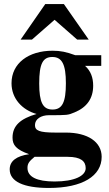

<svg xmlns="http://www.w3.org/2000/svg" viewBox="-20 -724 540 950"><path d="M419 -528 296 -704H204L82 -528H138L250 -626L362 -528ZM254 -68C174 -68 153 -78 153 -105C153 -135 183 -154 222 -154C313 -154 316 -154 349 -168C410 -193 441 -237 441 -300C441 -340 429 -373 401 -398H481V-451H352C308 -467 280 -473 240 -473C121 -473 37 -411 37 -312C37 -236 90 -180 161 -160C81 -137 42 -102 42 -43C42 -6 60 16 124 39C61 48 28 73 28 114C28 174 96 206 222 206C389 206 483 146 483 52C483 -22 414 -68 306 -68ZM306 -312C306 -218 288 -182 240 -182C192 -182 174 -218 174 -311C174 -409 192 -442 239 -442C287 -442 306 -405 306 -312ZM315 52C380 52 404 74 404 108C404 146 349 174 250 174C162 174 116 151 116 107C116 86 123 75 151 52Z"/></svg>

Font: STIXGeneral
Style: Bold
Weight: 700
Designer: MicroPress Inc., with final additions and corrections provided by Coen Hoffman, Elsevier (retired)
Version: Version 1.1.0